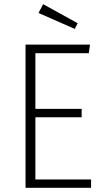

<svg xmlns="http://www.w3.org/2000/svg" viewBox="-20 -897 494 917"><path d="M410 -684 404 -643H149V-377H370V-337H149V-40H415V0H102V-684ZM186 -877 351 -786 337 -759 164 -835Z"/></svg>

Font: Fira Sans Condensed ExtraLight
Style: Regular
Weight: 275
Width: 3
Designer: Carrois Corporate & Edenspiekermann AG
Foundry: Carrois Corporate GbR & Edenspiekermann AG
Version: Version 4.203